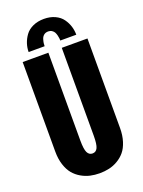

<svg xmlns="http://www.w3.org/2000/svg" viewBox="-165 -957 779 1043"><g transform="rotate(-20 225.0 -435.0)"><path d="M86.5 -740Q86.5 -764.5 94.2 -788.2Q102 -812 117.5 -833.5Q133 -855 161 -868Q189 -881 225.5 -881Q261.5 -881 289.2 -868Q317 -855 332.2 -833.5Q347.5 -812 354.8 -788.5Q362 -765 362 -740H269.5Q269.5 -746 269 -752.5Q268.5 -759 265.8 -770Q263 -781 258.8 -789Q254.5 -797 245.5 -803Q236.5 -809 224.5 -809Q209 -809 199 -800.8Q189 -792.5 185 -779Q181 -765.5 180 -757Q179 -748.5 179 -740ZM37.5 -182.5V-700H186V-193Q186 -142.5 195.5 -123Q205 -103.5 225 -103.5Q245 -103.5 254.2 -122.8Q263.5 -142 263.5 -192.5V-700H412V-182.5Q412 -140 401.2 -106Q390.5 -72 372.5 -50.5Q354.5 -29 330 -14.8Q305.5 -0.5 279.5 5.2Q253.5 11 225 11Q196.5 11 170.8 5.2Q145 -0.5 120.2 -14.8Q95.5 -29 77.5 -50.5Q59.5 -72 48.5 -106Q37.5 -140 37.5 -182.5Z"/></g></svg>

Font: League Mono Condensed
Style: Bold
Weight: 700
Width: 1
Designer: Tyler Finck
Foundry: The League of Moveable Type / Tyler Finck
Version: Version 2.210